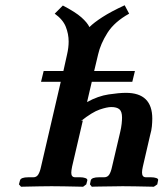

<svg xmlns="http://www.w3.org/2000/svg" viewBox="-20 -709 637 730"><path d="M493 -439 483 -398H329L311 -321Q353 -344 393 -350Q433 -356 459 -356Q559 -356 559 -258Q559 -245 557.5 -229Q556 -213 551 -196L523 -75Q520 -62 520 -53Q520 -35 535 -35H554Q566 -35 574.5 -32Q583 -29 581 -23L578 -8L565 1Q565 1 543 0.5Q521 0 493 -0.5Q465 -1 446 -1Q433 -1 413.5 -0.5Q394 0 374.5 0Q355 0 342 0.5Q329 1 329 1L322 -8L325 -23Q328 -35 357 -35H376Q389 -35 395.5 -45.5Q402 -56 406 -75L437 -207Q441 -224 442.5 -238Q444 -252 444 -262Q444 -285 434 -293.5Q424 -302 403 -302Q387 -302 359 -292.5Q331 -283 288 -249L295 -251L254 -75Q251 -60 251 -52Q251 -35 266 -35H285Q296 -35 304.5 -32Q313 -29 312 -23L308 -8L296 1Q296 1 274 0.5Q252 0 224 -0.5Q196 -1 176 -1Q159 -1 131 -0.5Q103 0 81.5 0.5Q60 1 60 1L52 -8L56 -23Q59 -35 88 -35H107Q119 -35 125.5 -45.5Q132 -56 136 -75L211 -398H136L146 -439H221L235 -502Q241 -528 241 -551Q241 -580 230 -607.5Q219 -635 188 -657L219 -688Q267 -663 289.5 -643Q312 -623 320 -606Q337 -623 369.5 -644Q402 -665 454 -689L471 -657Q415 -626 388.5 -584Q362 -542 353 -502L338 -439Z"/></svg>

Font: Libertinus Serif SemiBold
Style: Italic
Weight: 600
Italic angle: -11.5°
Designer: Philipp H. Poll, Khaled Hosny
Foundry: Caleb Maclennan
Version: Version 7.051;RELEASE